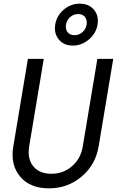

<svg xmlns="http://www.w3.org/2000/svg" viewBox="-20 -1023 641 1053"><path d="M601 -700 521 -220Q504 -119 427.5 -54.5Q351 10 248 10Q145 10 90.5 -54.5Q36 -119 53 -220L133 -700H220L140 -220Q129 -152 162.5 -111Q196 -70 262 -70Q327 -70 375 -111.5Q423 -153 434 -220L514 -700ZM283 -889Q291 -937 329.5 -970Q368 -1003 417 -1003Q467 -1003 495 -970Q523 -937 515 -888Q507 -840 467.5 -806.5Q428 -773 379 -773Q330 -773 302.5 -806.5Q275 -840 283 -889ZM389 -830Q413 -830 432 -846.5Q451 -863 455 -888Q459 -914 446 -930Q433 -946 409 -946Q384 -946 365 -929.5Q346 -913 342 -888Q338 -862 351 -846Q364 -830 389 -830Z"/></svg>

Font: CommitMono
Style: Italic
Weight: 400
Monospace: yes
Designer: Eigil Nikolajsen
Foundry: Eigil Nikolajsen
Version: Version 1.143